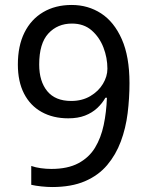

<svg xmlns="http://www.w3.org/2000/svg" viewBox="-20 -744 591 774"><path d="M190 10Q171 10 147 7.5Q123 5 106 1V-75Q123 -69 144.5 -66Q166 -63 187 -63Q253 -63 296 -86Q339 -109 363 -148.5Q387 -188 398 -240Q409 -292 411 -350H405Q392 -327 371.5 -308Q351 -289 322.5 -278Q294 -267 255 -267Q194 -267 148 -292.5Q102 -318 77 -366.5Q52 -415 52 -484Q52 -559 78.5 -612.5Q105 -666 154 -695Q203 -724 269 -724Q335 -724 387.5 -690Q440 -656 471 -586Q502 -516 502 -409Q502 -348 494.5 -287.5Q487 -227 467 -173.5Q447 -120 412 -78.5Q377 -37 322.5 -13.5Q268 10 190 10ZM267 -337Q311 -337 344 -356.5Q377 -376 395 -406Q413 -436 413 -467Q413 -511 397 -552.5Q381 -594 349.5 -621.5Q318 -649 270 -649Q212 -649 175 -609Q138 -569 138 -484Q138 -416 170.5 -376.5Q203 -337 267 -337Z"/></svg>

Font: hexutamil05
Style: Book
Weight: 400
Designer: Jelle Bosma - Monotype Design Team
Foundry: Monotype Imaging Inc.
Version: Version 2.003